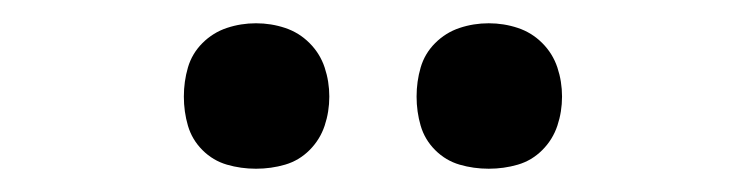

<svg xmlns="http://www.w3.org/2000/svg" viewBox="-20 -753 640 165"><path d="M400 -608Q387 -608 375 -611.5Q363 -615 354 -624Q345 -633 341.5 -645Q338 -657 338 -670Q338 -683 341.5 -695Q345 -707 354 -716Q363 -725 375 -729Q387 -733 400 -733Q413 -733 425 -729Q437 -725 446 -716Q455 -707 459 -695Q463 -683 463 -670Q463 -657 459 -645Q455 -633 446 -624Q437 -615 425 -611.5Q413 -608 400 -608ZM200 -608Q187 -608 175 -611.5Q163 -615 154 -624Q145 -633 141.5 -645Q138 -657 138 -670Q138 -683 141.5 -695Q145 -707 154 -716Q163 -725 175 -729Q187 -733 200 -733Q213 -733 225 -729Q237 -725 246 -716Q255 -707 259 -695Q263 -683 263 -670Q263 -657 259 -645Q255 -633 246 -624Q237 -615 225 -611.5Q213 -608 200 -608Z"/></svg>

Font: Zed Mono Extended
Style: Regular
Weight: 400
Width: 7
Monospace: yes
Designer: Belleve Invis
Foundry: Belleve Invis
Version: Version 1.0.0; ttfautohint (v1.8.4)